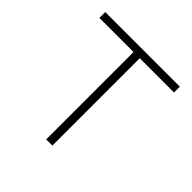

<svg xmlns="http://www.w3.org/2000/svg" viewBox="-144 -647 768 768"><g transform="rotate(45 239.5 -263.5)"><path d="M222 0V-494H29V-527H451V-494H257V0Z"/></g></svg>

Font: Noto Sans KR Thin
Style: Regular
Weight: 100
Designer: Ryoko NISHIZUKA 西塚涼子 (kana, bopomofo & ideographs); Paul D. Hunt (Latin, Greek & Cyrillic); Sandoll Communications 산돌커뮤니
Foundry: Adobe
Version: Version 2.004-H2;hotconv 1.0.118;makeotfexe 2.5.65603